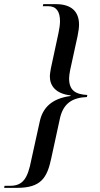

<svg xmlns="http://www.w3.org/2000/svg" viewBox="-64 -780 484 928"><path d="M-44 128H18C135 128 164 79 184 -16L224 -200C240 -284 289 -308 356 -311L358 -321C302 -324 270 -342 270 -401C270 -411 272 -425 275 -441L311 -606C316 -631 318 -647 318 -661C318 -725 280 -760 206 -760H145L143 -750H170C208 -750 226 -724 226 -678C226 -660 223 -642 219 -622L182 -450C180 -437 177 -423 177 -410C177 -366 205 -327 277 -319V-316C186 -304 142 -259 128 -192L87 -6C70 82 47 118 -15 118H-42Z"/></svg>

Font: Noto Serif Display SemiCondensed
Style: Italic
Weight: 400
Width: 4
Italic angle: -12°
Designer: Monotype Design Team
Foundry: Monotype Imaging Inc.
Version: Version 2.009